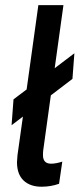

<svg xmlns="http://www.w3.org/2000/svg" viewBox="-20 -717 313 746"><path d="M46 -87Q46 -94.5 48 -114.5L69 -264L25 -230.5L32.5 -331L83.5 -369.5L129 -697H226.5L192.5 -452L269 -510L261.5 -410.5L177.5 -346.5L148 -133.5Q147 -126.5 147 -114Q147 -81 178.5 -81Q197 -81 222 -89L209.5 -3Q177.5 8.5 141.5 8.5Q97 8.5 71.5 -15.8Q46 -40 46 -87Z"/></svg>

Font: HK Grotesk Medium
Style: Italic
Weight: 500
Italic angle: -8°
Designer: Alfredo Marco Pradil
Foundry: Hanken Design Co.
Version: Version 3.004